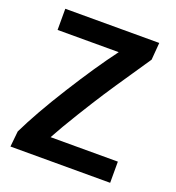

<svg xmlns="http://www.w3.org/2000/svg" viewBox="-129 -802 838 912"><g transform="rotate(20 290.5 -346.0)"><path d="M521 -698 514 -611Q513 -609 451 -518Q389 -427 357 -378Q325 -329 273.5 -245.5Q222 -162 189 -101H529V6H25L33 -73Q86 -183 181.5 -335Q277 -487 355 -591H46V-698Z"/></g></svg>

Font: Repo
Style: DemiBold
Weight: 600
Designer: Stefan Peev
Foundry: Context Ltd
Version: Version 001.000